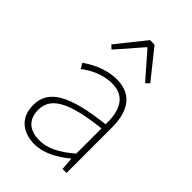

<svg xmlns="http://www.w3.org/2000/svg" viewBox="-241 -908 1018 1018"><g transform="rotate(45 268.0 -399.0)"><path d="M218 13C288 13 354 -26 408 -70H411L416 0H446V-341C446 -448 408 -540 284 -540C198 -540 125 -496 92 -472L110 -443C144 -470 207 -507 282 -507C391 -507 413 -414 410 -329C173 -302 66 -247 66 -130C66 -30 136 13 218 13ZM221 -20C157 -20 103 -50 103 -131C103 -220 181 -273 410 -298V-109C341 -50 284 -20 221 -20ZM132 -650 152 -631 276 -773H280L404 -631L424 -650L295 -811H261Z"/></g></svg>

Font: Noto Sans CJK Thin
Style: Regular
Weight: 100
Designer: Ryoko NISHIZUKA (kana & ideographs); Paul D. Hunt (Latin, Greek & Cyrillic); Wenlong ZHANG (bopomofo); Sandoll Communica
Foundry: Adobe Systems Incorporated
Version: Version 1.000;PS 1;hotconv 1.0.78;makeotf.lib2.5.61930